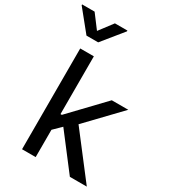

<svg xmlns="http://www.w3.org/2000/svg" viewBox="-284 -1086 1066 1200"><g transform="rotate(30 249.5 -486.0)"><path d="M171.5 0V-197.1L226.2 -250.7L418.3 0H540.5L300.8 -311.8L524.9 -545.5H405.9L181.1 -310.4H171.5V-727.3H73.2V0ZM-54.3 -965.9 66.8 -816.4H151.3L272.7 -965.9V-971.6H182.5L109 -874.6L35.9 -971.6H-54.3Z"/></g></svg>

Font: Inter 465
Style: Regular
Weight: 400
Designer: Rasmus Andersson
Foundry: rsms
Version: Version 3.019;Glyphs 3.1.2 (3151)